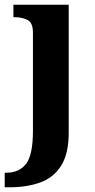

<svg xmlns="http://www.w3.org/2000/svg" viewBox="-40 -556 405 816"><path d="M-20 240V178H-13Q42 178 71 140Q100 102 100 0V-417Q100 -460 76.5 -471.5Q53 -483 21 -483H17V-536H252V8Q252 97 220 148Q188 199 131 219.5Q74 240 0 240Z"/></svg>

Font: Noto Serif Sinhala
Style: Bold
Weight: 700
Designer: Jelle Bosma - Monotype Design Team
Foundry: Monotype Imaging Inc.
Version: Version 2.007; ttfautohint (v1.8.4.7-5d5b)